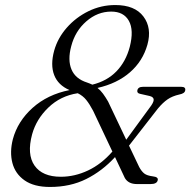

<svg xmlns="http://www.w3.org/2000/svg" viewBox="-20 -731 755 762"><path d="M475.5 -24.5 436.5 -107.5Q385.5 -52 322.2 -20.5Q259 11 178.5 11Q115 11 77.8 -15Q40.5 -41 29.2 -84.2Q18 -127.5 31 -178.5Q50 -249.5 109.2 -302.8Q168.5 -356 256 -373.5Q210.5 -393 195 -433.2Q179.5 -473.5 195 -530Q209 -580 245 -621Q281 -662 331 -686.5Q381 -711 437.5 -711Q515 -711 549.2 -665.5Q583.5 -620 565 -553.5Q546.5 -488 495.5 -443.8Q444.5 -399.5 367 -382Q379 -372.5 388.8 -359.2Q398.5 -346 409 -328L481 -176.5L573.5 -303Q590 -324 590 -335Q590 -346 574 -350L536.5 -358.5Q523 -361 525 -372Q527.5 -386.5 548 -386.5H699Q718 -386.5 715 -372Q713 -360 692 -356Q663.5 -349.5 644.8 -336.5Q626 -323.5 606.5 -300L492 -153L532.5 -68Q542 -50.5 552.8 -42.2Q563.5 -34 587 -31Q609 -28.5 606 -16Q603 -0.5 577.5 -0.5H523.5Q489.5 -0.5 475.5 -24.5ZM421.5 -685Q367 -685 322.5 -646.2Q278 -607.5 262.5 -547Q248 -492.5 263.8 -455.2Q279.5 -418 325.5 -403.5Q337 -399.5 346.5 -395Q405 -409.5 442.2 -448Q479.5 -486.5 495 -545Q512 -611.5 491.5 -648.2Q471 -685 421.5 -685ZM107.5 -198Q86 -118.5 117 -74Q148 -29.5 221.5 -29.5Q276.5 -29.5 329.5 -54.5Q382.5 -79.5 426 -129.5L349.5 -291.5Q335.5 -318 322.2 -334.5Q309 -351 288.5 -361Q220 -350.5 172 -304.2Q124 -258 107.5 -198Z"/></svg>

Font: Fraunces 9pt S000 Light
Style: Italic
Weight: 300
Italic angle: -16°
Version: Version 1.000; ttfautohint (v1.8.3)